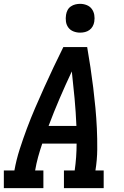

<svg xmlns="http://www.w3.org/2000/svg" viewBox="-27 -980 647 1000"><path d="M-7 0V-92H48Q58 -148 75.5 -202.5Q93 -257 113 -310.5Q133 -364 156 -417.5Q179 -471 203 -524Q227 -577 252 -630Q277 -683 303 -735H427Q436 -683 444 -630Q452 -577 458.5 -524Q465 -471 470 -418Q475 -365 477.5 -311Q480 -257 479.5 -202Q479 -147 470 -92H513V0H306V-92H362Q367 -127 369.5 -162Q372 -197 372 -232H193Q181 -197 171.5 -162.5Q162 -128 156 -92H199V0ZM371 -324Q368 -396 361.5 -466.5Q355 -537 347 -608Q314 -538 283.5 -467Q253 -396 226 -324ZM390 -810Q372 -810 355.5 -816.5Q339 -823 329 -836.5Q319 -850 316.5 -867.5Q314 -885 317 -903Q319 -916 325 -927.5Q331 -939 342 -946.5Q353 -954 365.5 -957Q378 -960 390 -960Q408 -960 424.5 -953.5Q441 -947 451 -933.5Q461 -920 464 -902.5Q467 -885 464 -867Q462 -854 455.5 -842.5Q449 -831 438.5 -823.5Q428 -816 415.5 -813Q403 -810 390 -810Z"/></svg>

Font: Iosevka Curly Slab SmBdExObl
Style: Regular
Weight: 600
Width: 7
Italic angle: -9°
Monospace: yes
Designer: Belleve Invis
Foundry: Belleve Invis
Version: Version 11.1.0; ttfautohint (v1.8.3)